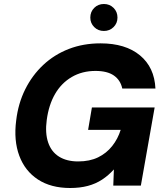

<svg xmlns="http://www.w3.org/2000/svg" viewBox="-20 -929 830 961"><path d="M331 12Q235 12 170 -30.5Q105 -73 76.5 -149.5Q48 -226 61 -326Q71 -411 106 -481.5Q141 -552 196.5 -604Q252 -656 324.5 -684Q397 -712 483 -712Q608 -712 680.5 -652Q753 -592 758 -486H592Q583 -528 550 -551Q517 -574 458 -574Q391 -574 339 -543.5Q287 -513 255.5 -458.5Q224 -404 214 -329Q205 -263 221 -216Q237 -169 275.5 -145Q314 -121 371 -121Q429 -121 471 -141.5Q513 -162 541.5 -198Q570 -234 584 -279H421L440 -391H754L685 0H547L550 -81Q523 -51 491 -30Q459 -9 419.5 1.5Q380 12 331 12ZM500 -774Q471 -774 451.5 -793.5Q432 -813 432 -841Q432 -870 451.5 -889.5Q471 -909 500 -909Q529 -909 548.5 -889.5Q568 -870 568 -841Q568 -813 548.5 -793.5Q529 -774 500 -774Z"/></svg>

Font: DM Sans 11pt Black
Style: Italic
Weight: 900
Italic angle: -10°
Version: Version 4.004;gftools[0.9.30]